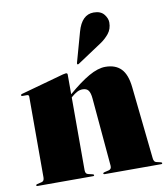

<svg xmlns="http://www.w3.org/2000/svg" viewBox="-80 -766 727 833"><g transform="rotate(-10 284.0 -349.5)"><path d="M231 -453V-366.5Q283 -411.5 323.8 -434.8Q364.5 -458 397 -458Q441.5 -458 466.2 -432.8Q491 -407.5 497 -351L531 -32Q532.5 -15.5 543 -13L562 -8.5Q568 -7 568 -4Q568 0 563 0H313.5Q308.5 0 308.5 -4Q308.5 -7 314.5 -8.5L333.5 -13Q347 -16 345.5 -32L319 -332Q317 -356.5 309 -367.8Q301 -379 283 -379Q270.5 -379 258.8 -372.8Q247 -366.5 235 -356L231 -352.5V-32Q231 -15.5 243 -13L262 -8.5Q268 -7 268 -4Q268 0 263 0H18Q13 0 13 -4Q13 -7 19 -8.5L38 -13Q50 -15.5 50 -32V-388Q50 -396 41.5 -396H22Q16 -396 16 -400.5Q16 -403.5 21 -405L210.5 -457.5Q220.5 -460 224 -460Q231 -460 231 -453ZM316 -627.5Q336 -699 388 -699Q419 -699 433.5 -681Q448 -663 448 -645Q448 -616 431.8 -596Q415.5 -576 393.5 -561.5L285.5 -490Q282 -488 279.5 -490.5Q278.5 -491.5 279.5 -496.5Z"/></g></svg>

Font: Fraunces 144pt Black
Style: Regular
Weight: 900
Version: Version 1.000;[0bf87f6ff]